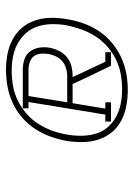

<svg xmlns="http://www.w3.org/2000/svg" viewBox="77 -981 446 640"><g transform="rotate(-90 300.0 -661.0)"><path d="M215 -514V-533H238L280 -789H259V-808H388Q406 -808 422.5 -802.5Q439 -797 448.5 -784Q458 -771 461 -754Q464 -737 461 -719Q458 -703 450.5 -687.5Q443 -672 429.5 -661Q416 -650 400 -646Q384 -642 368 -642H363L414 -533H446V-514H401L364 -590L340 -642H276L258 -533H279V-514ZM279 -660H368Q380 -660 393 -664Q406 -668 416 -676.5Q426 -685 432 -697.5Q438 -710 440 -722Q442 -735 441 -748Q440 -761 433 -770.5Q426 -780 413.5 -784.5Q401 -789 388 -789H300ZM320 -458Q293 -458 266.5 -463Q240 -468 217.5 -480Q195 -492 179 -511.5Q163 -531 155 -555.5Q147 -580 146.5 -607Q146 -634 150 -661Q155 -688 164.5 -715Q174 -742 190 -766.5Q206 -791 228.5 -810.5Q251 -830 277.5 -842Q304 -854 332 -859Q360 -864 387 -864Q414 -864 440 -859Q466 -854 488.5 -842Q511 -830 527.5 -810.5Q544 -791 552 -766.5Q560 -742 560.5 -715Q561 -688 556 -661Q552 -634 542.5 -607Q533 -580 517 -555.5Q501 -531 478 -511.5Q455 -492 428.5 -480Q402 -468 374.5 -463Q347 -458 320 -458ZM323 -477Q348 -477 373 -481.5Q398 -486 421.5 -497.5Q445 -509 465.5 -527Q486 -545 500 -567.5Q514 -590 522.5 -614.5Q531 -639 536 -664Q540 -688 539.5 -712Q539 -736 532 -758Q525 -780 510 -797Q495 -814 475 -825Q455 -836 432 -840.5Q409 -845 384 -845Q359 -845 333.5 -840.5Q308 -836 284.5 -824.5Q261 -813 240.5 -795Q220 -777 206 -754.5Q192 -732 183.5 -707.5Q175 -683 171 -658Q167 -634 167.5 -610Q168 -586 174.5 -564Q181 -542 196 -525Q211 -508 231 -497Q251 -486 274.5 -481.5Q298 -477 323 -477Z"/></g></svg>

Font: Iosevka Etoile Thin
Style: Italic
Weight: 100
Italic angle: -9°
Designer: Belleve Invis
Foundry: Belleve Invis
Version: Version 22.1.2; ttfautohint (v1.8.4)